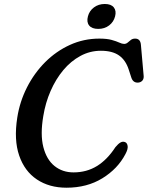

<svg xmlns="http://www.w3.org/2000/svg" viewBox="-20 -904 724 940"><path d="M593 -208Q603 -203.5 605 -188.5Q607 -173.5 594 -149.5Q556.5 -77.5 481.2 -31.2Q406 15 305.5 15Q221 15 160.5 -25.5Q100 -66 73.8 -142.8Q47.5 -219.5 64.5 -328Q76.5 -406 112 -476Q147.5 -546 201.2 -599.8Q255 -653.5 322.5 -684.2Q390 -715 466.5 -715Q503.5 -715 526.8 -708.5Q550 -702 564 -695.5Q578 -689 587.5 -689Q597.5 -689 605 -695.5Q612.5 -702 620.8 -708.5Q629 -715 641.5 -715Q668 -715 670 -683L683.5 -530.5Q684 -515.5 675.2 -507.5Q666.5 -499.5 653.5 -499.5Q630.5 -499.5 622.5 -525.5L610.5 -562.5Q595.5 -609.5 562.8 -632.5Q530 -655.5 474 -655.5Q420.5 -655.5 373.8 -630.2Q327 -605 290 -560.8Q253 -516.5 227.8 -458.8Q202.5 -401 192 -336Q176.5 -245.5 192.2 -184Q208 -122.5 247 -91.2Q286 -60 340 -60Q404 -60 454.5 -91Q505 -122 545 -183.5Q558.5 -200 570 -206.5Q581.5 -213 593 -208ZM461 -762.5Q430 -762.5 416.5 -779.2Q403 -796 410.5 -824Q417.5 -851 440 -867.8Q462.5 -884.5 493 -884.5Q524 -884.5 537.2 -867.8Q550.5 -851 543.5 -824Q536.5 -796.5 514.2 -779.5Q492 -762.5 461 -762.5Z"/></svg>

Font: Fraunces 9pt S100
Style: Italic
Weight: 400
Italic angle: -16°
Version: Version 1.000; ttfautohint (v1.8.3)